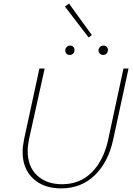

<svg xmlns="http://www.w3.org/2000/svg" viewBox="-20 -1037 733 1062"><path d="M339 -1001 362 -1017 488 -843 470 -830ZM341 -760Q342 -770 349.5 -777.5Q357 -785 368 -785Q378 -785 385 -778Q392 -771 392 -760Q392 -748 384.5 -740.5Q377 -733 365 -733Q354 -733 347 -741Q340 -749 341 -760ZM525 -758Q525 -769 533 -777Q541 -785 552 -785Q564 -785 571 -777Q578 -769 577 -758Q576 -747 568.5 -740Q561 -733 550 -733Q540 -733 532.5 -740.5Q525 -748 525 -758ZM105 -197Q105 -226 113 -266L198 -658H227L141 -269Q133 -231 133 -202Q133 -116 185 -67Q237 -18 323 -18Q422 -18 487.5 -83.5Q553 -149 578 -263L663 -658H691L606 -265Q579 -140 504 -67.5Q429 5 318 5Q221 5 163 -49.5Q105 -104 105 -197Z"/></svg>

Font: Ysabeau Infant Extralight
Style: Italic
Weight: 200
Italic angle: -12°
Designer: Christian Thalmann (Catharsis Fonts)
Version: Version 0.003